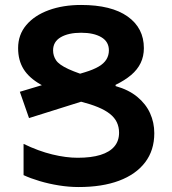

<svg xmlns="http://www.w3.org/2000/svg" viewBox="-20 -744 693 774"><path d="M371 -425 269 -350Q192 -376 144.5 -403Q97 -430 75 -465.5Q53 -501 53 -550Q53 -604 86 -643Q119 -682 176.5 -703Q234 -724 307 -724Q429 -724 494.5 -677.5Q560 -631 560 -550Q560 -517 547 -490Q534 -463 508.5 -441.5Q483 -420 446 -402V-397Q499 -382 533.5 -353.5Q568 -325 585 -287.5Q602 -250 602 -207Q602 -138 565 -89.5Q528 -41 460 -15.5Q392 10 297 10Q258 10 217.5 3.5Q177 -3 140 -14Q103 -25 75 -38V-164Q135 -135 190.5 -121.5Q246 -108 293 -108Q348 -108 385 -119.5Q422 -131 441 -153.5Q460 -176 460 -209Q460 -232 451 -251Q442 -270 423 -285Q404 -300 375 -312Q346 -324 307 -334L97 -268L60 -374L323 -453Q356 -463 377.5 -475.5Q399 -488 409 -504.5Q419 -521 419 -541Q419 -576 388.5 -594Q358 -612 307 -612Q256 -612 225 -594Q194 -576 194 -541Q194 -519 206 -501Q218 -483 256 -465.5Q294 -448 371 -425Z"/></svg>

Font: Noto Sans Armenian
Style: Bold
Weight: 700
Version: Version 2.007